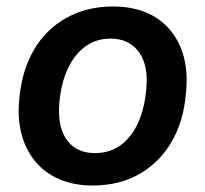

<svg xmlns="http://www.w3.org/2000/svg" viewBox="-20 -562 633 592"><path d="M265 10Q209 10 164 -9Q119 -28 89 -64Q59 -100 46 -150Q33 -200 40 -262Q48 -345 84.5 -408Q121 -471 184 -506.5Q247 -542 329 -542Q386 -542 430.5 -523.5Q475 -505 505 -469Q535 -433 547.5 -383.5Q560 -334 553 -272Q546 -188 509 -124.5Q472 -61 410 -25.5Q348 10 265 10ZM273 -90Q321 -90 355.5 -117Q390 -144 409.5 -192Q429 -240 432 -303Q434 -337 426.5 -363Q419 -389 404.5 -406.5Q390 -424 369 -433.5Q348 -443 321 -443Q274 -443 239.5 -416Q205 -389 185 -341Q165 -293 162 -229Q161 -195 168 -169.5Q175 -144 189.5 -126Q204 -108 225 -99Q246 -90 273 -90Z"/></svg>

Font: Mona Sans ExtraLight SemiBold
Style: Italic
Weight: 600
Italic angle: -11.6951°
Version: Version 2.000